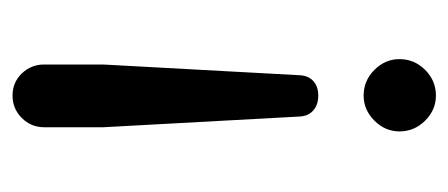

<svg xmlns="http://www.w3.org/2000/svg" viewBox="-229 -499 732 314"><g transform="rotate(-90 137.0 -342.0)"><path d="M103.5 -216.8 85.9 -539.1V-635.7Q85.9 -657.2 101.1 -672.4Q116.2 -687.5 137.7 -687.5Q159.2 -687.5 173.8 -672.4Q188.5 -657.2 188.5 -635.7V-539.1L170.9 -216.8Q169.9 -203.1 161.1 -195.3Q152.3 -187.5 137.7 -187.5Q123 -187.5 113.8 -195.3Q104.5 -203.1 103.5 -216.8ZM79.1 -54.7Q79.1 -78.1 96.7 -95.7Q114.3 -113.3 137.7 -113.3Q162.1 -113.3 179.7 -95.7Q197.3 -78.1 197.3 -54.7Q197.3 -30.3 179.7 -12.7Q162.1 4.9 137.7 4.9Q114.3 4.9 96.7 -12.7Q79.1 -30.3 79.1 -54.7Z"/></g></svg>

Font: FakePearl
Style: Regular
Weight: 400
Version: Version 1.2